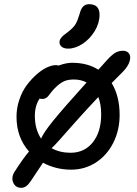

<svg xmlns="http://www.w3.org/2000/svg" viewBox="-20 -773 656 920"><path d="M306.2 -540Q287.1 -540 276.1 -548.6Q265.1 -557.1 265.1 -570.8Q265.1 -580.6 271.2 -589.1Q277.3 -597.7 283.4 -602.8Q289.6 -607.9 307.1 -621.1Q331.5 -640.1 341.6 -656.7Q351.6 -673.3 360.8 -704.1Q367.7 -731.9 378.9 -742.4Q390.1 -752.9 407.2 -752.9Q457 -752.9 457 -702.1Q457 -662.6 434.1 -624.5Q411.1 -586.4 376 -563.2Q340.8 -540 306.2 -540ZM82 127Q54.2 127 43.5 102.1Q32.7 77.1 49.8 49.8Q95.7 -21 119.1 -46.9Q59.1 -114.7 59.1 -213.9Q59.1 -256.3 73 -296.4Q86.9 -336.4 108.6 -365.5Q130.4 -394.5 155.8 -416.7Q181.2 -439 205.1 -450Q229 -460.9 247.1 -460.9Q253.4 -460.9 261.2 -459Q296.9 -472.2 325.2 -472.2Q399.4 -472.2 451.2 -439Q459 -447.8 474.1 -464.4Q489.3 -481 496.1 -488.8Q517.6 -511.7 533.7 -520.8Q549.8 -529.8 568.8 -529.8Q588.9 -529.8 598.4 -516.4Q607.9 -502.9 601.1 -479.2Q594.2 -455.6 569.8 -430.2Q558.1 -418.9 538.6 -398.9Q519 -378.9 515.1 -375Q553.2 -312.5 553.2 -222.2Q553.2 -148.9 522.7 -88.6Q492.2 -28.3 439 5.9Q385.7 40 320.8 40Q248 40 186 6.8Q135.7 81.1 127 95.2Q106.4 127 82 127ZM147 -217.8Q147 -153.8 176.8 -108.9Q189.5 -138.7 236.1 -196Q282.7 -253.4 395 -377.9Q367.7 -392.1 334 -392.1Q304.2 -392.1 284.7 -382.6Q265.1 -373 243.2 -351.1Q233.9 -341.8 224.9 -330.3Q215.8 -318.8 211.4 -313Q207 -307.1 199.7 -303Q192.4 -298.8 183.1 -298.8Q175.8 -298.8 169.9 -300.8Q147 -266.6 147 -217.8ZM464.8 -225.1Q464.8 -272.5 451.2 -308.1Q391.1 -244.6 339.6 -186.5Q288.1 -128.4 263.9 -101.1Q239.7 -73.7 227.1 -63Q267.1 -41 317.9 -41Q384.8 -41 424.8 -91.1Q464.8 -141.1 464.8 -225.1Z"/></svg>

Font: Shantell Sans Bouncy
Style: Regular
Weight: 400
Designer: Stephen Nixon, Anya Danilova, Shantell Martin
Foundry: Arrow Type
Version: Version 1.006;[9816181b4]